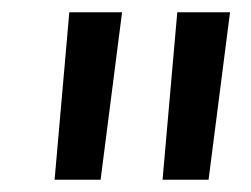

<svg xmlns="http://www.w3.org/2000/svg" viewBox="-20 -670 409 313"><path d="M69 -377 93 -650H179L144 -377ZM245 -377 269 -650H355L320 -377Z"/></svg>

Font: Zilla Slab Medium
Style: Regular
Weight: 500
Designer: Typotheque.com
Foundry: Typotheque type foundry
Version: Version 1.1; 2017